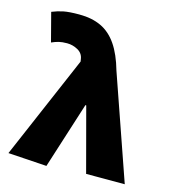

<svg xmlns="http://www.w3.org/2000/svg" viewBox="-108 -795 790 893"><g transform="rotate(15 287.0 -348.0)"><path d="M198 12 12 0 226 -498 224 -510Q220 -537 195.5 -550.5Q171 -564 144 -564Q120 -564 104 -560Q88 -556 70 -548L34 -686Q61 -697 88 -702.5Q115 -708 164 -708Q225 -708 269.5 -687Q314 -666 345.5 -620Q377 -574 398 -500L572 0H386L304 -308H300Z"/></g></svg>

Font: Source Sans 3 Black
Style: Regular
Weight: 900
Designer: Paul D. Hunt
Foundry: Adobe
Version: Version 3.046;hotconv 1.0.118;makeotfexe 2.5.65603